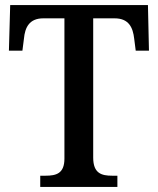

<svg xmlns="http://www.w3.org/2000/svg" viewBox="-20 -734 621 754"><path d="M138 0H441V-44H420C379 -44 346 -53 346 -115V-662H430C486 -662 502 -626 507 -582L513 -535H565L561 -714H20L15 -535H68L74 -582C78 -626 95 -662 150 -662H233V-111C233 -52 200 -44 159 -44H138Z"/></svg>

Font: Noto Serif SemiCondensed Medium
Style: Regular
Weight: 500
Width: 4
Designer: Monotype Design Team
Foundry: Monotype Imaging Inc.
Version: Version 2.014